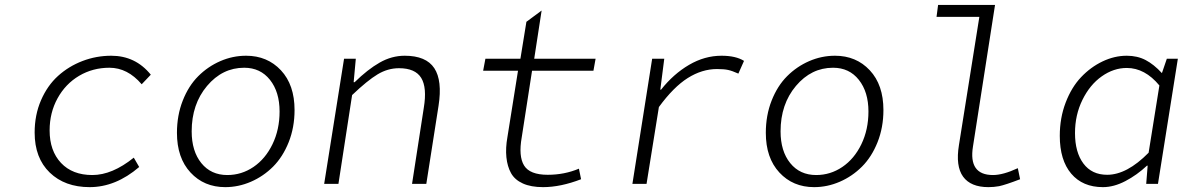

<svg xmlns="http://www.w3.org/2000/svg" viewBox="-20 -749 4837 782"><path d="M345.2 13.2Q244.1 13.2 182.6 -46.1Q121.1 -105.5 121.1 -209Q121.1 -280.8 147 -340.6Q172.9 -400.4 216.3 -439.7Q259.8 -479 315.9 -500.5Q372.1 -522 433.1 -522Q531.7 -522 594.2 -444.8L557.1 -405.8Q499.5 -473.1 425.8 -473.1Q357.9 -473.1 302.2 -440.2Q246.6 -407.2 214.4 -348.6Q182.1 -290 182.1 -217.8Q182.1 -134.8 228.5 -85.4Q274.9 -36.1 356 -36.1Q437 -36.1 524.9 -106.9L546.9 -68.8Q451.2 13.2 345.2 13.2Z M897.5 13.2Q811 13.2 755.9 -46.4Q700.7 -106 700.7 -208Q700.7 -279.3 724.4 -339.4Q748 -399.4 787.4 -438.7Q826.7 -478 877.2 -500Q927.7 -522 982.4 -522Q1068.8 -522 1124.3 -462.6Q1179.7 -403.3 1179.7 -300.8Q1179.7 -230 1155.8 -169.9Q1131.8 -109.9 1092.3 -70.3Q1052.7 -30.8 1002 -8.8Q951.2 13.2 897.5 13.2ZM905.8 -36.1Q963.9 -36.1 1012.5 -69.1Q1061 -102.1 1089.8 -161.6Q1118.7 -221.2 1118.7 -294.9Q1118.7 -374.5 1079.6 -423.8Q1040.5 -473.1 974.6 -473.1Q885.7 -473.1 823.2 -398.9Q760.7 -324.7 760.7 -213.9Q760.7 -133.3 800 -84.7Q839.4 -36.1 905.8 -36.1Z M1300.3 0 1381.3 -509.8H1429.2L1420.4 -414.1H1424.3Q1477.5 -466.3 1526.4 -494.1Q1575.2 -522 1628.4 -522Q1715.3 -522 1748.8 -471.4Q1782.2 -420.9 1766.1 -317.9L1716.3 0H1658.2L1706.1 -310.1Q1719.7 -392.1 1695.6 -431.6Q1671.4 -471.2 1605 -471.2Q1559.6 -471.2 1518.1 -446.3Q1476.6 -421.4 1414.1 -361.8L1358.4 0Z M2191.9 13.2Q2142.6 13.2 2109.6 -1.7Q2076.7 -16.6 2061.5 -43.7Q2046.4 -70.8 2042.5 -108.4Q2038.6 -146 2046.9 -191.9L2089.8 -460.9H1947.8L1957 -509.8H2099.6L2124 -660.2L2186 -706.1L2155.8 -509.8H2405.8L2397 -460.9H2147L2105 -189.9Q2091.3 -112.8 2114.5 -75Q2137.7 -37.1 2210.9 -37.1Q2278.8 -37.1 2337.9 -62L2346.7 -19Q2263.2 13.2 2191.9 13.2Z M2555.7 0 2636.2 -509.8H2685.5L2669.4 -383.8H2672.4Q2723.1 -447.8 2786.6 -484.9Q2850.1 -522 2918.5 -522Q2977.1 -522 3010.3 -501L2987.3 -449.2Q2962.4 -460.4 2945.6 -464.1Q2928.7 -467.8 2900.4 -467.8Q2839.4 -467.8 2781.2 -431.2Q2723.1 -394.5 2663.6 -313L2613.3 0Z M3295.9 13.2Q3209.5 13.2 3154.3 -46.4Q3099.1 -106 3099.1 -208Q3099.1 -279.3 3122.8 -339.4Q3146.5 -399.4 3185.8 -438.7Q3225.1 -478 3275.6 -500Q3326.2 -522 3380.9 -522Q3467.3 -522 3522.7 -462.6Q3578.1 -403.3 3578.1 -300.8Q3578.1 -230 3554.2 -169.9Q3530.3 -109.9 3490.7 -70.3Q3451.2 -30.8 3400.4 -8.8Q3349.6 13.2 3295.9 13.2ZM3304.2 -36.1Q3362.3 -36.1 3410.9 -69.1Q3459.5 -102.1 3488.3 -161.6Q3517.1 -221.2 3517.1 -294.9Q3517.1 -374.5 3478 -423.8Q3439 -473.1 3373 -473.1Q3284.2 -473.1 3221.7 -398.9Q3159.2 -324.7 3159.2 -213.9Q3159.2 -133.3 3198.5 -84.7Q3237.8 -36.1 3304.2 -36.1Z M4005.9 13.2Q3933.6 13.2 3902.6 -29.5Q3871.6 -72.3 3885.7 -158.2L3968.8 -680.2H3794.4L3800.8 -729H4032.7L3942.9 -152.8Q3923.8 -36.1 4024.4 -36.1Q4065.4 -36.1 4125.5 -64L4134.8 -19Q4075.2 3.9 4049.3 9.3Q4027.8 13.2 4005.9 13.2Z M4472.2 13.2Q4389.6 13.2 4343 -41.7Q4296.4 -96.7 4296.4 -195.8Q4296.4 -268.6 4320.3 -331.1Q4344.2 -393.6 4383.1 -434.6Q4421.9 -475.6 4470.5 -498.8Q4519 -522 4569.3 -522Q4612.3 -522 4646 -504.4Q4679.7 -486.8 4712.4 -451.2L4732.4 -509.8H4777.3L4696.3 0H4648.4L4654.3 -74.2H4651.4Q4610.8 -36.1 4563.7 -11.5Q4516.6 13.2 4472.2 13.2ZM4489.3 -37.1Q4569.8 -37.1 4658.2 -127L4702.1 -400.9Q4643.1 -472.2 4569.3 -472.2Q4515.6 -472.2 4467.3 -438Q4418.9 -403.8 4388.7 -342.3Q4358.4 -280.8 4358.4 -207Q4358.4 -128.9 4392.6 -83Q4426.8 -37.1 4489.3 -37.1Z"/></svg>

Font: Office Code Pro Light Italic
Style: Regular
Weight: 300
Italic angle: -9°
Designer: Nathan Rutzky & Paul D. Hunt
Foundry: Adobe Systems Incorporated
Version: Version 1.004;PS 001.004;hotconv 1.0.70;makeotf.lib2.5.58329